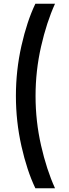

<svg xmlns="http://www.w3.org/2000/svg" viewBox="-20 -845 369 1026"><path d="M274 161H169Q124 67 94.5 -64.5Q65 -196 65 -332.5Q65 -469 94.5 -600Q124 -731 169 -825H274Q229 -726 199.5 -596.5Q170 -467 170 -332Q170 -197 199.5 -67.5Q229 62 274 161Z"/></svg>

Font: Khand SemiBold
Style: Regular
Weight: 600
Designer: Devanagari: Sanchit Sawaria, Jyotish Sonowal; Latin: Satya Rajpurohit
Foundry: Indian Type Foundry
Version: Version 1.101;PS 1.0;hotconv 1.0.78;makeotf.lib2.5.61930; tt